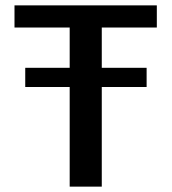

<svg xmlns="http://www.w3.org/2000/svg" viewBox="-20 -695 641 715"><path d="M74 -371H239.5V0H359V-371H526V-442.5H359V-592.5H564V-675H34V-592.5H239.5V-442.5H74Z"/></svg>

Font: Anybody Medium
Style: Regular
Weight: 500
Designer: Tyler Finck
Foundry: Etcetera Type Company
Version: Version 1.110